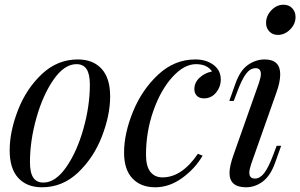

<svg xmlns="http://www.w3.org/2000/svg" viewBox="-20 -780 1273 814"><path d="M310 -528Q374 -528 410.5 -488.5Q447 -449 447 -371Q447 -292 412 -201.5Q377 -111 311 -48.5Q245 14 158 14Q94 14 57.5 -25.5Q21 -65 21 -143Q21 -222 56 -312.5Q91 -403 157 -465.5Q223 -528 310 -528ZM107 -93Q107 -48 121 -27Q135 -6 164 -6Q215 -6 260.5 -71Q306 -136 333.5 -233.5Q361 -331 361 -421Q361 -466 347 -487Q333 -508 304 -508Q253 -508 207.5 -443Q162 -378 134.5 -280.5Q107 -183 107 -93Z M599 -124Q599 -75 617.5 -51.5Q636 -28 669 -28Q751 -28 819 -128L839 -120Q807 -65 752.5 -25.5Q698 14 638 14Q577 14 541.5 -23.5Q506 -61 506 -133Q506 -214 544 -307Q582 -400 651 -464Q720 -528 808 -528Q854 -528 885 -505Q916 -482 916 -443Q916 -412 896 -387.5Q876 -363 845 -363Q825 -363 814.5 -374Q804 -385 804 -402Q804 -430 826 -450.5Q848 -471 879 -477Q858 -508 811 -508Q761 -508 711.5 -454Q662 -400 630.5 -311Q599 -222 599 -124Z M1182 -760Q1205 -760 1219 -745Q1233 -730 1233 -708Q1233 -678 1210 -655Q1187 -632 1158 -632Q1136 -632 1122 -646.5Q1108 -661 1108 -683Q1108 -713 1130.5 -736.5Q1153 -760 1182 -760ZM1086 -466Q1086 -491 1064 -491Q1041 -491 1023 -467Q1005 -443 985 -389L971 -352H952L978 -425Q998 -482 1031.5 -505Q1065 -528 1102 -528Q1168 -528 1168 -465Q1168 -432 1152 -388L1045 -85Q1037 -61 1037 -48Q1037 -23 1061 -23Q1082 -23 1100 -46Q1118 -69 1139 -125L1153 -162H1172L1146 -89Q1126 -34 1093.5 -10Q1061 14 1023 14Q953 14 953 -47Q953 -76 971 -126L1078 -429Q1086 -453 1086 -466Z"/></svg>

Font: Playfair Display
Style: Italic
Weight: 400
Italic angle: -14°
Designer: Claus Eggers Sørensen
Foundry: Claus Eggers Sørensen
Version: Version 1.200; ttfautohint (v1.6)